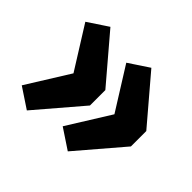

<svg xmlns="http://www.w3.org/2000/svg" viewBox="-129 -726 882 882"><g transform="rotate(45 312.5 -284.5)"><path d="M323 -334V-234L134 -13L36 -78L165 -285L36 -491L134 -556ZM589 -334V-234L400 -13L302 -78L431 -285L302 -491L400 -556Z"/></g></svg>

Font: FiraGOUPP
Style: Bold
Weight: 700
Designer: bBox Type
Foundry: bBox Type GmbH
Version: Version 1.001